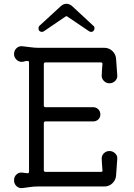

<svg xmlns="http://www.w3.org/2000/svg" viewBox="-20 -974 708 1012"><path d="M336 -886Q330 -891 324 -886L211 -809Q207 -806 201 -806Q192 -806 186 -813Q183 -818 183 -824Q183 -835 189 -839L301 -942Q315 -954 330 -954Q346 -954 360 -942L471 -839Q478 -835 478 -825Q478 -817 474 -813Q470 -806 460 -806Q455 -806 450 -809ZM557 -178Q574 -178 587 -165.5Q600 -153 598 -135L592 -51Q591 -26 573 -8.5Q555 9 530 9H176Q157 9 137.5 12Q118 15 100 17Q81 20 67.5 7.5Q54 -5 54 -24Q54 -43 67.5 -55Q81 -67 100 -64Q105 -63 111 -62.5Q117 -62 123 -61H125Q133 -61 133 -69V-644Q133 -653 125 -653Q117 -653 109.5 -650.5Q102 -648 94 -648Q78 -648 66 -660.5Q54 -673 54 -689Q54 -708 67.5 -720.5Q81 -733 100 -730Q120 -728 141.5 -725Q163 -722 182 -722H530Q555 -722 573 -704.5Q591 -687 592 -662L598 -578Q600 -561 587.5 -548Q575 -535 557 -535Q540 -535 528 -547Q516 -559 516 -575Q516 -589 517.5 -604.5Q519 -620 520 -636V-638Q520 -645 512 -645H220Q211 -645 211 -636V-418Q211 -409 220 -409H471Q487 -409 498 -398Q509 -387 509 -371Q509 -355 498 -344.5Q487 -334 471 -334H220Q211 -334 211 -325V-77Q211 -68 220 -68H512Q522 -68 520 -77Q519 -94 517.5 -109.5Q516 -125 516 -138Q516 -155 528 -166.5Q540 -178 557 -178Z"/></svg>

Font: Kiwi Maru
Style: Regular
Weight: 400
Designer: Hiroki-Chan
Version: Version 1.100